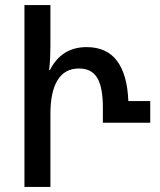

<svg xmlns="http://www.w3.org/2000/svg" viewBox="-20 -734 630 754"><path d="M76 0V-714H178V-556Q178 -534 177 -509.5Q176 -485 173 -459H176Q222 -549 320 -549Q399 -549 439.5 -495Q480 -441 484 -337H570V-252H384V-311Q384 -391 362 -428Q340 -465 290 -465Q234 -465 206 -419Q178 -373 178 -288V0Z"/></svg>

Font: Noto Sans Georgian Condensed Medium
Style: Regular
Weight: 500
Width: 3
Designer: Monotype Design Team, Akaki Razmadze
Foundry: Google LLC
Version: Version 2.005; ttfautohint (v1.8.4.7-5d5b)